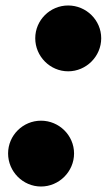

<svg xmlns="http://www.w3.org/2000/svg" viewBox="-20 -670 389 700"><path d="M108.5 -530.5C108.5 -464.5 162.5 -410 228.5 -410C294.5 -410 349 -464.5 349 -530.5C349 -596.5 294.5 -650 228.5 -650C162.5 -650 108.5 -596.5 108.5 -530.5ZM9.5 -110.5C9.5 -44.5 63.5 10 129.5 10C195.5 10 250 -44.5 250 -110.5C250 -176.5 195.5 -230 129.5 -230C63.5 -230 9.5 -176.5 9.5 -110.5Z"/></svg>

Font: Bodoni* 36pt Fatface
Style: Italic
Weight: 900
Italic angle: -13°
Version: Version 2.3